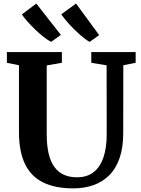

<svg xmlns="http://www.w3.org/2000/svg" viewBox="-20 -1030 778 1058"><path d="M384 8Q284 8 217.5 -24.8Q151 -57.5 117.8 -126.2Q84.5 -195 84.5 -303.5V-670.5L18 -684V-743H321V-684L237.5 -669.5V-289.5Q237.5 -228.5 248 -183.8Q258.5 -139 279.8 -110Q301 -81 332 -67Q363 -53 403.5 -53Q460.5 -53 496.8 -82Q533 -111 550.5 -164Q568 -217 568 -289.5L567.5 -670L483 -684V-743H727.5V-684L659.5 -670.5L659 -297Q659 -215.5 638.5 -157.5Q618 -99.5 580.8 -63Q543.5 -26.5 493.2 -9.2Q443 8 384 8ZM261 -799.5Q243 -809 220.2 -826.8Q197.5 -844.5 174.8 -866.2Q152 -888 132.5 -910Q113 -932 100.5 -950.5L180 -1010.5L315.5 -837.5L262 -799.5ZM473.5 -799.5Q449.5 -813 419.5 -839.5Q389.5 -866 362 -896.2Q334.5 -926.5 317.5 -951L399 -1010.5L526.5 -836.5L474.5 -799.5Z"/></svg>

Font: Merriweather 28pt
Style: Bold
Weight: 700
Version: Version 2.100